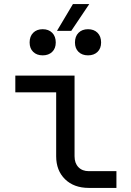

<svg xmlns="http://www.w3.org/2000/svg" viewBox="-20 -920 640 940"><path d="M415 0Q342 0 298.5 -42.5Q255 -85 255 -155V-468H55V-550H345V-155Q345 -121 364 -101.5Q383 -82 415 -82H550V0ZM259 -769 337 -900H417L329 -769ZM411 -649Q382 -649 364.5 -666Q347 -683 347 -712Q347 -742 364.5 -759.5Q382 -777 411 -777Q440 -777 457.5 -759.5Q475 -742 475 -712Q475 -683 457.5 -666Q440 -649 411 -649ZM189 -649Q160 -649 142.5 -666Q125 -683 125 -712Q125 -742 142.5 -759.5Q160 -777 189 -777Q218 -777 235.5 -759.5Q253 -742 253 -712Q253 -683 235.5 -666Q218 -649 189 -649Z"/></svg>

Font: NKDuy Mono
Style: Regular
Weight: 400
Monospace: yes
Designer: NKDuy
Foundry: NKDuy
Version: Version 2.251; ttfautohint (v1.8.4.7-5d5b)